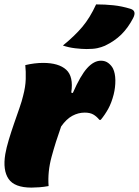

<svg xmlns="http://www.w3.org/2000/svg" viewBox="-35 -846 631 873"><path d="M186 0Q164 4 144 5.5Q124 7 108 7Q31 7 4 -32.5Q-23 -72 -11 -145Q-6 -174 5 -210.5Q16 -247 29 -284.5Q42 -322 53.5 -355Q65 -388 70 -410Q81 -451 82 -486.5Q83 -522 80 -550Q101 -555 121.5 -557.5Q142 -560 161 -560Q232 -560 266 -529Q300 -498 289 -425L296 -423Q331 -503 361.5 -536.5Q392 -570 424 -570Q444 -570 458 -559Q472 -548 479 -534Q489 -513 489.5 -481.5Q490 -450 482 -417Q472 -378 457 -351Q442 -324 423 -301H417Q404 -317 389 -325.5Q374 -334 350 -334Q321 -334 294 -319.5Q267 -305 243 -271Q218 -201 199.5 -133Q181 -65 186 0ZM402 -826Q443 -826 481 -822Q519 -818 558 -806Q588 -797 570 -763Q547 -719 516.5 -689Q486 -659 442 -638Q426 -631 407.5 -627Q389 -623 359 -623Q337 -623 307 -626.5Q277 -630 251 -639Q305 -683 339.5 -724Q374 -765 402 -826Z"/></svg>

Font: Recursive Sn Csl St XBk
Style: Italic
Weight: 1000
Italic angle: -15°
Version: Version 1.085;hotconv 1.1.0;makeotfexe 2.6.0; ttfautohint (v